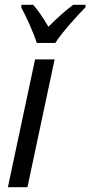

<svg xmlns="http://www.w3.org/2000/svg" viewBox="-20 -785 379 805"><path d="M134 -605H212C237 -646 306 -722 338 -754L339 -765H287C256 -742 220 -710 183 -673C160 -712 137 -745 119 -765H70L69 -754C89 -717 121 -648 134 -605ZM13 0H95L209 -536H127Z"/></svg>

Font: Noto Sans Display SemiCondensed
Style: Italic
Weight: 400
Width: 4
Italic angle: -12°
Designer: Monotype Design Team
Foundry: Monotype Imaging Inc.
Version: Version 1.900